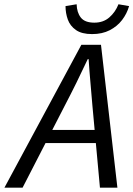

<svg xmlns="http://www.w3.org/2000/svg" viewBox="-71 -862 613 882"><path d="M-50.6 0 302.8 -656.3H392.9L468.3 0H388.1L353.5 -377Q349.4 -429.3 344.5 -482Q339.7 -534.7 336.1 -590.4H332.1Q305.8 -534.3 280.4 -482.7Q255 -431.1 226.7 -377L32.8 0ZM106.5 -204.9 121.8 -265.2H409.8L395.8 -204.9ZM352 -705.4Q304.3 -705.4 277.7 -724.2Q251 -743 240.5 -772.3Q230 -801.6 230 -834L281 -842.4Q282.1 -804.5 300.4 -781.2Q318.8 -757.9 362.4 -757.9Q403.8 -757.9 431.5 -782.3Q459.3 -806.7 473.2 -842.4L522 -834Q512.1 -799.3 489.9 -770.2Q467.7 -741.1 433.1 -723.2Q398.6 -705.4 352 -705.4Z"/></svg>

Font: Source Sans 3 VF
Style: Italic
Weight: 200
Italic angle: -11°
Designer: Paul D. Hunt
Foundry: Adobe Systems Incorporated
Version: Version 3.042;hotconv 1.0.118;makeotfexe 2.5.65603